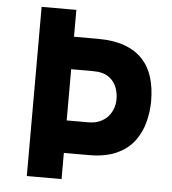

<svg xmlns="http://www.w3.org/2000/svg" viewBox="-52 -780 741 828"><g transform="rotate(5 318.0 -366.0)"><path d="M347.7 -616.2Q416 -616.2 464.4 -598.6Q512.7 -581.1 543 -548.3Q573.2 -515.6 586.9 -470.2Q600.6 -424.8 600.6 -368.2Q600.6 -323.2 588.9 -277.8Q577.1 -232.4 549.8 -195.3Q522.5 -158.2 474.1 -135.7Q425.8 -113.3 353.5 -113.3H245.1V0H94.7V-732.4H245.1V-616.2ZM337.9 -253.9Q367.2 -253.9 388.2 -263.2Q409.2 -272.5 422.9 -287.6Q436.5 -302.7 443.8 -322.3Q451.2 -341.8 451.2 -364.3Q451.2 -389.6 441.9 -415Q432.6 -440.4 408.2 -458Q383.8 -475.6 338.9 -475.6H245.1V-253.9Z"/></g></svg>

Font: Josefin Sans CFJ
Style: Bold
Weight: 700
Designer: Santiago Orozco
Foundry: Typemade
Version: Version 2.001